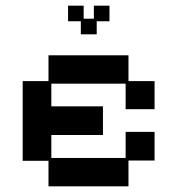

<svg xmlns="http://www.w3.org/2000/svg" viewBox="-20 -645 626 677"><path d="M151 12V-78H60V-359H151V-450H433V-359H525V-260H423V-350H161V-270H343V-169H161V-88H423V-180H525V-79H433V12ZM265 -524V-570H220V-625H275V-579H311V-625H366V-570H321V-524Z"/></svg>

Font: Pixelify Sans
Style: Regular
Weight: 400
Designer: Stefie Justprince
Foundry: Typecalism Foundryline
Version: Version 1.000;February 13, 2025;FontCreator 15.0.0.3015 64-b